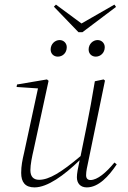

<svg xmlns="http://www.w3.org/2000/svg" viewBox="-20 -802 557 834"><path d="M130 12C186 12 258 -40 326 -106C318 -70 314 -47 314 -32C314 -6 329 12 357 12C408 12 452 -36 487 -88L477 -96C441 -52 403 -20 373 -20C361 -20 354 -27 354 -41C354 -59 359 -79 363 -98L436 -452L430 -457L392 -449C380 -376 369 -317 356 -252L330 -124C246 -53 193 -21 150 -21C125 -21 112 -35 112 -63C112 -87 119 -121 126 -151L191 -451L184 -457L54 -435L52 -424L145 -418L85 -140C77 -106 72 -81 72 -51C72 -11 89 12 130 12ZM231 -556C252 -556 270 -572 270 -597C270 -615 256 -628 239 -628C219 -628 200 -611 200 -587C200 -567 215 -556 231 -556ZM396 -556C416 -556 435 -572 435 -597C435 -615 421 -628 404 -628C384 -628 365 -611 365 -587C365 -567 380 -556 396 -556ZM321 -662H338L484 -772L477 -782L334 -700L223 -782L214 -773Z"/></svg>

Font: Source Serif 4 Display Light
Style: Italic
Weight: 300
Italic angle: -12°
Designer: Frank Grießhammer
Foundry: Adobe Systems Incorporated
Version: Version 4.004;hotconv 1.0.117;makeotfexe 2.5.65602